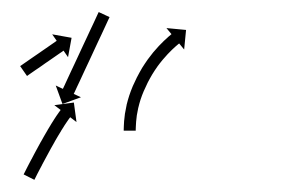

<svg xmlns="http://www.w3.org/2000/svg" viewBox="-20 -289 469 320"><path d="M14.3 -179.3C14 -179.1 13.8 -179 13.6 -178.8L25 -162.4C25.2 -162.5 25.4 -162.7 25.7 -162.8C26.3 -163.3 27 -163.7 27.6 -164.2C28.6 -164.9 29.6 -165.6 30.6 -166.3C31.9 -167.2 33.2 -168.1 34.5 -169C36 -170 37.6 -171.1 39.1 -172.2C40.8 -173.3 42.5 -174.5 44.3 -175.7C46.1 -177 47.9 -178.3 49.8 -179.5C51.7 -180.8 53.5 -182.1 55.4 -183.5C57.3 -184.8 59.2 -186.1 61.1 -187.4C63 -188.7 64.8 -189.9 66.6 -191.2C68.3 -192.4 70.1 -193.6 71.8 -194.8C73.3 -195.8 74.8 -196.9 76.4 -198C77.7 -198.9 79 -199.8 80.3 -200.7C81.3 -201.4 82.3 -202 83.3 -202.7C83.9 -203.2 84.6 -203.6 85.2 -204.1C85.4 -204.2 85.7 -204.4 85.9 -204.6L93.4 -193.7L99.3 -226L67 -231.8L74.5 -221C74.3 -220.8 74.1 -220.7 73.8 -220.5C73.2 -220.1 72.5 -219.6 71.9 -219.2C70.9 -218.5 69.9 -217.8 68.9 -217.1C67.6 -216.2 66.3 -215.3 65 -214.4C63.5 -213.3 61.9 -212.3 60.4 -211.2C58.7 -210 57 -208.8 55.2 -207.6C53.4 -206.4 51.6 -205.1 49.7 -203.8C47.8 -202.5 45.9 -201.2 44.1 -199.9C42.2 -198.6 40.3 -197.3 38.4 -196C36.5 -194.7 34.7 -193.4 32.9 -192.2C31.2 -191 29.4 -189.8 27.7 -188.6C26.2 -187.5 24.6 -186.5 23.1 -185.4C21.8 -184.5 20.5 -183.6 19.2 -182.7C18.2 -182 17.2 -181.3 16.2 -180.6C15.6 -180.2 14.9 -179.7 14.3 -179.3ZM161.9 -259C162.2 -259.5 162.4 -260 162.6 -260.5L144.5 -268.9C144.3 -268.4 144 -268 143.8 -267.5C143.2 -266.1 142.6 -264.8 141.9 -263.4C140.9 -261.3 140 -259.2 139 -257.1C137.7 -254.4 136.4 -251.6 135.2 -248.9C133.7 -245.7 132.1 -242.5 130.6 -239.2C129 -235.6 127.3 -232 125.6 -228.4C123.8 -224.6 122 -220.7 120.2 -216.9C118.4 -212.9 116.5 -208.9 114.6 -204.9C112.8 -200.9 110.9 -197 109.1 -193C107.3 -189.1 105.5 -185.3 103.7 -181.4C102 -177.8 100.3 -174.2 98.6 -170.6C97.1 -167.4 95.6 -164.2 94.1 -160.9C92.9 -158.2 91.6 -155.5 90.3 -152.7C89.3 -150.6 88.3 -148.5 87.4 -146.4C86.7 -145.1 86.1 -143.7 85.5 -142.4C85.2 -141.9 85 -141.4 84.8 -140.9L72.9 -146.5L84.1 -115.7L114.9 -126.9L102.9 -132.5C103.2 -133 103.4 -133.4 103.6 -133.9C104.2 -135.3 104.9 -136.6 105.5 -138C106.5 -140.1 107.5 -142.2 108.4 -144.3C109.7 -147 111 -149.7 112.3 -152.5C113.8 -155.7 115.3 -158.9 116.8 -162.2C118.5 -165.8 120.1 -169.4 121.8 -173C123.6 -176.8 125.4 -180.7 127.2 -184.5C129.1 -188.5 130.9 -192.5 132.8 -196.5C134.6 -200.4 136.5 -204.4 138.3 -208.4C140.1 -212.3 141.9 -216.1 143.7 -220C145.4 -223.6 147.1 -227.2 148.8 -230.8C150.3 -234 151.8 -237.2 153.3 -240.5C154.6 -243.2 155.8 -245.9 157.1 -248.7C158.1 -250.8 159.1 -252.9 160 -255C160.7 -256.3 161.3 -257.7 161.9 -259ZM20 0.5C19.8 0.9 19.6 1.3 19.4 1.7L37.3 10.7C37.5 10.3 37.7 9.9 37.9 9.5L37.9 9.5L37.9 9.5C38.4 8.4 39 7.2 39.6 6.1L39.6 6.1L39.6 6.1C40.5 4.3 41.4 2.5 42.3 0.7L42.3 0.7L42.3 0.7C43.5 -1.6 44.7 -3.9 45.9 -6.2L45.9 -6.2L45.9 -6.2C47.3 -8.9 48.7 -11.6 50.2 -14.3L50.1 -14.3L50.1 -14.3C51.7 -17.3 53.4 -20.4 55 -23.4L55 -23.4L55 -23.4C56.7 -26.6 58.4 -29.8 60.2 -33L60.2 -33L60.2 -33C62 -36.3 63.8 -39.6 65.6 -43L65.6 -42.9L65.6 -42.9C67.5 -46.2 69.3 -49.5 71.2 -52.8L71.2 -52.8L71.1 -52.8C73 -55.9 74.8 -59.1 76.6 -62.2C76.6 -62.2 76.6 -62.2 76.6 -62.2C76.6 -62.2 76.6 -62.2 76.6 -62.2C78.4 -65.1 80.1 -68 81.9 -70.9C81.9 -70.9 81.9 -70.9 81.9 -70.9C81.8 -70.9 81.8 -70.9 81.8 -70.9C83.4 -73.5 85 -76 86.7 -78.6C86.7 -78.6 86.7 -78.6 86.6 -78.6C86.6 -78.6 86.6 -78.6 86.6 -78.6C88 -80.7 89.4 -82.8 90.8 -84.9C90.8 -84.9 90.8 -84.9 90.8 -84.9C90.8 -84.9 90.8 -84.9 90.8 -84.9C91.9 -86.5 93 -88.1 94.1 -89.7C94.1 -89.7 94.1 -89.7 94.1 -89.6C94.1 -89.6 94 -89.6 94 -89.6C94.8 -90.6 95.5 -91.6 96.2 -92.6C96.2 -92.6 96.2 -92.6 96.2 -92.6C96.2 -92.6 96.2 -92.5 96.2 -92.5C96.5 -92.9 96.7 -93.3 97 -93.6L107.5 -85.6L103.1 -118.1L70.6 -113.7L81.1 -105.7C80.8 -105.3 80.5 -105 80.2 -104.6C80.2 -104.6 80.2 -104.6 80.2 -104.6C80.2 -104.6 80.2 -104.5 80.2 -104.5C79.4 -103.5 78.6 -102.4 77.8 -101.3C77.8 -101.3 77.8 -101.3 77.8 -101.3C77.8 -101.2 77.8 -101.2 77.8 -101.2C76.6 -99.5 75.4 -97.8 74.2 -96.1C74.2 -96.1 74.2 -96.1 74.2 -96.1C74.2 -96.1 74.2 -96.1 74.2 -96.1C72.7 -93.8 71.3 -91.6 69.8 -89.4C69.8 -89.4 69.8 -89.4 69.8 -89.4C69.8 -89.3 69.8 -89.3 69.8 -89.3C68.1 -86.7 66.4 -84 64.8 -81.4C64.8 -81.4 64.8 -81.4 64.8 -81.4C64.8 -81.3 64.8 -81.3 64.8 -81.3C63 -78.4 61.2 -75.4 59.4 -72.4C59.4 -72.4 59.4 -72.4 59.4 -72.4C59.4 -72.3 59.4 -72.3 59.4 -72.3C57.5 -69.1 55.6 -65.9 53.8 -62.7L53.8 -62.7L53.8 -62.7C51.9 -59.4 50 -56 48.2 -52.7L48.1 -52.7L48.1 -52.7C46.3 -49.3 44.4 -46 42.6 -42.6L42.6 -42.6L42.6 -42.6C40.8 -39.3 39.1 -36.1 37.3 -32.8L37.3 -32.8L37.3 -32.8C35.7 -29.8 34.1 -26.7 32.5 -23.6L32.5 -23.6L32.4 -23.6C31 -20.9 29.6 -18.1 28.1 -15.4L28.1 -15.4L28.1 -15.4C26.9 -13.1 25.7 -10.7 24.5 -8.4L24.5 -8.4L24.5 -8.4C23.6 -6.6 22.7 -4.8 21.8 -3L21.8 -3L21.8 -3C21.2 -1.8 20.6 -0.7 20 0.5L20 0.5ZM186.2 -73.2C186.2 -72.6 186.2 -71.9 186.2 -71.2L206.2 -71.2C206.2 -71.8 206.2 -72.5 206.2 -73.1C206.2 -73.1 206.2 -73.1 206.2 -73.1C206.2 -73.1 206.2 -73 206.2 -73C206.2 -74.8 206.3 -76.6 206.4 -78.4C206.4 -78.4 206.4 -78.4 206.4 -78.4C206.4 -78.3 206.4 -78.3 206.4 -78.3C206.5 -81.1 206.7 -83.9 206.9 -86.7C206.9 -86.7 206.9 -86.6 206.9 -86.6C206.9 -86.6 206.9 -86.5 206.9 -86.5C207.2 -90.1 207.7 -93.7 208.1 -97.3C208.1 -97.3 208.1 -97.2 208.1 -97.2C208.1 -97.1 208.1 -97.1 208.1 -97.1C208.8 -101.3 209.6 -105.5 210.5 -109.7C210.5 -109.7 210.5 -109.6 210.5 -109.6C210.5 -109.5 210.5 -109.4 210.5 -109.4C211.6 -114.1 212.9 -118.7 214.3 -123.2C214.3 -123.2 214.3 -123.1 214.2 -123.1C214.2 -123 214.2 -122.9 214.2 -122.9C215.8 -127.7 217.6 -132.5 219.6 -137.2C219.6 -137.2 219.6 -137.2 219.5 -137.1C219.5 -137 219.5 -136.9 219.5 -136.9C221.7 -141.9 224 -146.8 226.3 -151.6C226.3 -151.6 226.3 -151.6 226.3 -151.5C226.2 -151.5 226.2 -151.4 226.2 -151.4C228.7 -156.1 231.2 -160.8 233.9 -165.3C233.9 -165.3 233.9 -165.3 233.8 -165.2C233.8 -165.2 233.8 -165.1 233.8 -165.1C236.5 -169.5 239.3 -173.8 242.3 -178C242.3 -178 242.3 -177.9 242.2 -177.9C242.2 -177.8 242.1 -177.8 242.1 -177.8C245 -181.7 247.9 -185.5 251 -189.2C251 -189.2 250.9 -189.2 250.9 -189.1C250.9 -189.1 250.8 -189 250.8 -189C253.6 -192.3 256.5 -195.6 259.4 -198.7C259.4 -198.7 259.4 -198.7 259.3 -198.7C259.3 -198.6 259.3 -198.6 259.3 -198.6C261.8 -201.2 264.4 -203.8 267 -206.4C267 -206.4 266.9 -206.3 266.9 -206.3C266.9 -206.3 266.9 -206.3 266.9 -206.3C268.9 -208.2 271 -210.1 273.1 -212C273.1 -212 273.1 -212 273 -211.9C273 -211.9 273 -211.9 273 -211.9C274.4 -213.1 275.7 -214.3 277.1 -215.4C277.1 -215.4 277.1 -215.4 277.1 -215.4C277.1 -215.4 277.1 -215.4 277.1 -215.4C277.6 -215.8 278.1 -216.2 278.6 -216.6L286.9 -206.5L290.1 -239.1L257.4 -242.2L265.8 -232.1C265.3 -231.6 264.8 -231.2 264.3 -230.8C264.3 -230.8 264.3 -230.8 264.3 -230.8C264.2 -230.7 264.2 -230.7 264.2 -230.7C262.8 -229.5 261.3 -228.2 259.8 -227C259.8 -227 259.8 -227 259.8 -226.9C259.8 -226.9 259.8 -226.9 259.8 -226.9C257.5 -224.9 255.3 -222.9 253.1 -220.8C253.1 -220.8 253.1 -220.8 253.1 -220.8C253.1 -220.7 253 -220.7 253 -220.7C250.2 -218 247.5 -215.2 244.8 -212.4C244.8 -212.4 244.8 -212.4 244.8 -212.4C244.7 -212.3 244.7 -212.3 244.7 -212.3C241.6 -208.9 238.6 -205.5 235.6 -202C235.6 -202 235.5 -201.9 235.5 -201.9C235.5 -201.8 235.4 -201.8 235.4 -201.8C232.2 -197.8 229.1 -193.8 226 -189.6C226 -189.6 226 -189.6 226 -189.5C225.9 -189.5 225.9 -189.4 225.9 -189.4C222.8 -184.9 219.7 -180.4 216.8 -175.7C216.8 -175.7 216.8 -175.6 216.7 -175.6C216.7 -175.5 216.7 -175.5 216.7 -175.5C213.8 -170.6 211.1 -165.6 208.5 -160.6C208.5 -160.6 208.4 -160.5 208.4 -160.5C208.4 -160.4 208.3 -160.3 208.3 -160.3C205.9 -155.3 203.6 -150.3 201.2 -145.2C201.2 -145.2 201.2 -145.1 201.2 -145C201.2 -145 201.1 -144.9 201.1 -144.9C199 -139.8 197 -134.6 195.3 -129.4C195.3 -129.4 195.2 -129.3 195.2 -129.2C195.2 -129.2 195.2 -129.1 195.2 -129.1C193.6 -124.2 192.3 -119.2 191 -114.2C191 -114.2 191 -114.1 191 -114C191 -114 191 -113.9 191 -113.9C190 -109.4 189.1 -104.8 188.4 -100.3C188.4 -100.3 188.4 -100.2 188.4 -100.2C188.3 -100.1 188.3 -100.1 188.3 -100.1C187.8 -96.2 187.3 -92.3 187 -88.4C187 -88.4 187 -88.4 187 -88.3C186.9 -88.3 186.9 -88.2 186.9 -88.2C186.7 -85.2 186.5 -82.2 186.4 -79.2C186.4 -79.2 186.4 -79.2 186.4 -79.2C186.4 -79.1 186.4 -79.1 186.4 -79.1C186.3 -77.2 186.3 -75.2 186.2 -73.3C186.2 -73.3 186.2 -73.3 186.2 -73.3C186.2 -73.3 186.2 -73.2 186.2 -73.2Z"/></svg>

Font: FRB American Cursive Just Arrows Extralight
Style: Italic
Weight: 200
Italic angle: -25°
Version: Version 2.0;Modular Font Editor K font №1